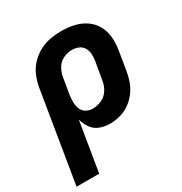

<svg xmlns="http://www.w3.org/2000/svg" viewBox="-202 -667 950 1001"><g transform="rotate(-30 273.5 -166.5)"><path d="M-29 205H107L156 -92Q164 -63 181 -38.5Q198 -14 226.5 -3Q255 8 287 8Q317 8 347.5 0Q378 -8 405 -26.5Q432 -45 452 -71.5Q472 -98 482.5 -127.5Q493 -157 498 -188L516 -298Q523 -337 520 -375.5Q517 -414 499.5 -446.5Q482 -479 451.5 -500Q421 -521 383.5 -529.5Q346 -538 307 -538Q274 -538 240.5 -532Q207 -526 175.5 -509.5Q144 -493 119 -466.5Q94 -440 80.5 -408Q67 -376 61 -343ZM248 -105Q227 -105 209 -115.5Q191 -126 183.5 -145.5Q176 -165 176 -186.5Q176 -208 179 -229L195 -324Q199 -350 213 -375Q227 -400 253 -412.5Q279 -425 305 -425Q326 -425 344.5 -417.5Q363 -410 373 -393.5Q383 -377 384.5 -357Q386 -337 383 -316L364 -206Q360 -179 344.5 -154Q329 -129 302 -117Q275 -105 248 -105Z"/></g></svg>

Font: Iosevka Sparkle Extrabold
Style: Italic
Weight: 800
Italic angle: -9°
Designer: Belleve Invis
Foundry: Belleve Invis
Version: Version 4.5.0; ttfautohint (v1.8.3)